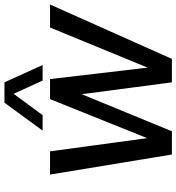

<svg xmlns="http://www.w3.org/2000/svg" viewBox="15 -805 790 860"><g transform="rotate(-90 410.0 -375.0)"><path d="M324.2 -579.1H254.9L379.9 -750H471.2L548.8 -579.1H479L419.9 -709ZM819.8 -545.9 576.2 0H471.2L418 -403.8L252 0H147.9L58.1 -545.9H162.1L221.2 -110.8L396 -545.9H485.8L537.1 -108.9L716.8 -545.9Z"/></g></svg>

Font: Oakes Grotesk
Style: Italic
Weight: 400
Designer: Samuel Oakes
Foundry: Samuel Oakes
Version: Version 1.0 | wf-rip DC20170320